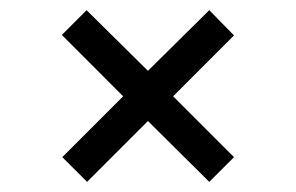

<svg xmlns="http://www.w3.org/2000/svg" viewBox="-20 -422 585 379"><path d="M150.9 -401.9 272 -282.2 393.1 -401.9 441.9 -352.1 321.8 -231.9 441.9 -111.8 393.1 -63 272 -183.1 151.9 -63 103 -111.8 223.1 -231.9 102.1 -353Z"/></svg>

Font: Linux Biolinum
Style: Bold
Weight: 700
Designer: Philipp H. Poll
Foundry: Philipp H. Poll
Version: Version 1.3.2 ; ttfautohint (v0.9)